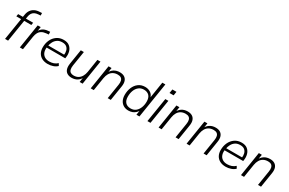

<svg xmlns="http://www.w3.org/2000/svg" viewBox="149 -2013 5003 3325"><g transform="rotate(30 2650.5 -350.0)"><path d="M65 0 135 -436H39L47 -485H152L140 -474L149 -528Q157 -582 182.5 -620.5Q208 -659 250 -681Q292 -703 350 -705L396 -708L397 -658L350 -655Q308 -652 279 -637Q250 -622 232.5 -594.5Q215 -567 209 -525L201 -477L195 -485H347L339 -436H196L126 0Z M361 0 438 -485H498L480 -370H469Q488 -422 531 -455.5Q574 -489 644 -494L681 -497L683 -444L639 -440Q582 -435 546.5 -413.5Q511 -392 492.5 -357Q474 -322 466 -274L423 0Z M920 8Q853 8 804 -17.5Q755 -43 729 -90Q703 -137 703 -203Q703 -281 733 -347Q763 -413 820.5 -453.5Q878 -494 957 -494Q1032 -494 1075 -458.5Q1118 -423 1133.5 -367.5Q1149 -312 1139 -250L1136 -230H748L755 -275H1106L1087 -262Q1095 -313 1084 -354Q1073 -395 1042.5 -420Q1012 -445 956 -445Q898 -445 859 -418.5Q820 -392 798.5 -351Q777 -310 769 -267L766 -246Q756 -185 771.5 -139.5Q787 -94 825.5 -68.5Q864 -43 921 -43Q968 -43 1008 -57Q1048 -71 1081 -102L1106 -59Q1073 -26 1022.5 -9Q972 8 920 8Z M1398 8Q1346 8 1309.5 -13.5Q1273 -35 1258 -79Q1243 -123 1253 -191L1300 -485H1361L1314 -190Q1307 -141 1315 -108.5Q1323 -76 1347 -60Q1371 -44 1410 -44Q1461 -44 1498 -66Q1535 -88 1558.5 -128Q1582 -168 1591 -222L1632 -485H1693L1616 0H1557L1575 -115H1585Q1562 -57 1513 -24.5Q1464 8 1398 8Z M1778 0 1855 -485H1915L1897 -370H1886Q1911 -428 1960.5 -461Q2010 -494 2079 -494Q2133 -494 2169.5 -472Q2206 -450 2221.5 -406Q2237 -362 2226 -295L2179 0H2118L2165 -295Q2173 -344 2164.5 -376.5Q2156 -409 2132 -425Q2108 -441 2067 -441Q2014 -441 1975 -419Q1936 -397 1913 -357.5Q1890 -318 1881 -264L1839 0Z M2532 8Q2476 8 2433.5 -17Q2391 -42 2367.5 -88.5Q2344 -135 2344 -199Q2344 -278 2371.5 -345Q2399 -412 2453.5 -453Q2508 -494 2586 -494Q2646 -494 2693 -463.5Q2740 -433 2757 -369H2750L2803 -705H2864L2752 0H2692L2709 -108H2720Q2702 -73 2675 -46.5Q2648 -20 2612 -6Q2576 8 2532 8ZM2548 -43Q2608 -43 2649 -76Q2690 -109 2711.5 -164Q2733 -219 2733 -285Q2733 -363 2695 -402.5Q2657 -442 2590 -442Q2531 -442 2489.5 -409Q2448 -376 2427 -321.5Q2406 -267 2406 -200Q2406 -123 2443.5 -83Q2481 -43 2548 -43Z M3000 -613 3013 -690H3094L3082 -613ZM2912 0 2990 -485H3051L2973 0Z M3135 0 3212 -485H3272L3254 -370H3243Q3268 -428 3317.5 -461Q3367 -494 3436 -494Q3490 -494 3526.5 -472Q3563 -450 3578.5 -406Q3594 -362 3583 -295L3536 0H3475L3522 -295Q3530 -344 3521.5 -376.5Q3513 -409 3489 -425Q3465 -441 3424 -441Q3371 -441 3332 -419Q3293 -397 3270 -357.5Q3247 -318 3238 -264L3196 0Z M3695 0 3772 -485H3832L3814 -370H3803Q3828 -428 3877.5 -461Q3927 -494 3996 -494Q4050 -494 4086.5 -472Q4123 -450 4138.5 -406Q4154 -362 4143 -295L4096 0H4035L4082 -295Q4090 -344 4081.5 -376.5Q4073 -409 4049 -425Q4025 -441 3984 -441Q3931 -441 3892 -419Q3853 -397 3830 -357.5Q3807 -318 3798 -264L3756 0Z M4478 8Q4411 8 4362 -17.5Q4313 -43 4287 -90Q4261 -137 4261 -203Q4261 -281 4291 -347Q4321 -413 4378.5 -453.5Q4436 -494 4515 -494Q4590 -494 4633 -458.5Q4676 -423 4691.5 -367.5Q4707 -312 4697 -250L4694 -230H4306L4313 -275H4664L4645 -262Q4653 -313 4642 -354Q4631 -395 4600.5 -420Q4570 -445 4514 -445Q4456 -445 4417 -418.5Q4378 -392 4356.5 -351Q4335 -310 4327 -267L4324 -246Q4314 -185 4329.5 -139.5Q4345 -94 4383.5 -68.5Q4422 -43 4479 -43Q4526 -43 4566 -57Q4606 -71 4639 -102L4664 -59Q4631 -26 4580.5 -9Q4530 8 4478 8Z M4783 0 4860 -485H4920L4902 -370H4891Q4916 -428 4965.5 -461Q5015 -494 5084 -494Q5138 -494 5174.5 -472Q5211 -450 5226.5 -406Q5242 -362 5231 -295L5184 0H5123L5170 -295Q5178 -344 5169.5 -376.5Q5161 -409 5137 -425Q5113 -441 5072 -441Q5019 -441 4980 -419Q4941 -397 4918 -357.5Q4895 -318 4886 -264L4844 0Z"/></g></svg>

Font: Nunito Sans 12pt Light
Style: Italic
Weight: 300
Italic angle: -9°
Designer: Vernon Adams
Foundry: Vernon Adams
Version: Version 3.101;gftools[0.9.27]